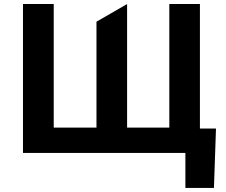

<svg xmlns="http://www.w3.org/2000/svg" viewBox="-20 -747 1105 938"><path d="M92.3 0H885.7V171.2H1025.2L1035.2 -119H956.7V-727.3H807.2V-123.6H600.9V-727.3L451.3 -641V-123.6H242.5V-727.3H92.3Z"/></svg>

Font: Inter-Hewn
Style: Bold
Weight: 700
Designer: Rasmus Andersson
Foundry: rsms
Version: Version 3.012;git-f93a4a705